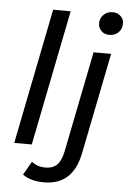

<svg xmlns="http://www.w3.org/2000/svg" viewBox="-62 -802 698 1047"><g transform="rotate(5 286.5 -278.5)"><path d="M187 -742H283L135 0H39ZM102 168 144 94Q175 119 220 119Q260 119 283 96.5Q306 74 316 25L427 -530H523L412 25Q377 200 219 200Q146 200 102 168ZM443 -690Q443 -718 462.5 -737.5Q482 -757 512 -757Q538 -757 555.5 -740.5Q573 -724 573 -701Q573 -670 553.5 -651Q534 -632 503 -632Q477 -632 460 -649Q443 -666 443 -690Z"/></g></svg>

Font: Idrija
Style: Italic
Weight: 500
Italic angle: -11.3°
Designer: Julieta Ulanovsky
Foundry: Julieta Ulanovsky
Version: Version 7.200